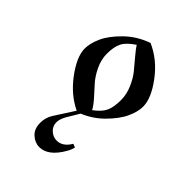

<svg xmlns="http://www.w3.org/2000/svg" viewBox="-229 -613 998 998"><g transform="rotate(45 269.5 -114.0)"><path d="M289.1 194.3C271.5 194.3 255.7 188 241.7 175.3C227.7 162.6 220.7 146.8 220.7 127.9C220.7 112.3 226.6 94.1 238.3 73.2L278.3 6.8C319.3 -10.1 355.5 -33.9 386.7 -64.5C421.9 -99.6 446.6 -132.8 460.9 -164.1C475.3 -195.3 482.4 -223.3 482.4 -248C482.4 -289.1 462.1 -336.8 421.4 -391.1C380.7 -445.5 332 -485 275.4 -509.8C226.6 -492.8 184.4 -467 148.9 -432.1C113.4 -397.3 88.7 -364.1 74.7 -332.5C60.7 -300.9 53.7 -272.8 53.7 -248C53.7 -207.7 74.2 -160.2 115.2 -105.5C154.3 -53.4 200.2 -14.6 252.9 10.7L182.6 120.1C169.6 140.3 163.1 163.4 163.1 189.5C163.1 218.8 172 241.5 189.9 257.8C207.8 274.1 227.5 282.2 249 282.2C292.6 282.2 331.4 252.6 365.2 193.4C373 180.3 378.6 166.7 381.8 152.3L362.3 144.5C342.8 177.7 318.4 194.3 289.1 194.3ZM307.6 -47.9C301.8 -60.2 289.9 -76.7 272 -97.2C254.1 -117.7 236.8 -136.9 220.2 -154.8C203.6 -172.7 188.5 -195.8 174.8 -224.1C161.1 -252.4 154.3 -280.9 154.3 -309.6C154.3 -344.1 159.5 -371.4 169.9 -391.6C180.3 -411.8 200.8 -432 231.4 -452.1C238 -441.1 250.3 -424.8 268.6 -403.3C286.8 -381.8 303.4 -362 318.4 -343.8C333.3 -325.5 346.8 -302.6 358.9 -274.9C370.9 -247.2 377 -219.4 377 -191.4C377 -156.9 372.4 -129.6 363.3 -109.4C354.2 -89.2 335.6 -68.7 307.6 -47.9Z"/></g></svg>

Font: TriodPostnaja
Style: Medium
Weight: 500
Version: 20110805; ttfautohint (v0.96) -l 8 -r 50 -G 200 -x 14 -w "G"